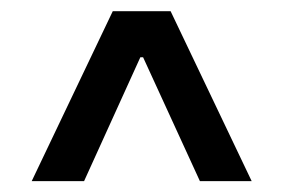

<svg xmlns="http://www.w3.org/2000/svg" viewBox="-20 -727 515 349"><path d="M343.4 -397.7H437.5L290.1 -706.7H185L37.6 -397.7H132.8L235.1 -622.9H240.1Z"/></svg>

Font: RA Harald Medium
Style: Regular
Weight: 500
Designer: Rasmus Andersson
Foundry: rsms
Version: Version 3.000;hotconv 1.0.109;makeotfexe 2.5.65596